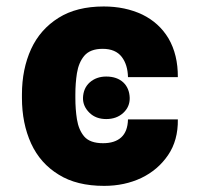

<svg xmlns="http://www.w3.org/2000/svg" viewBox="-20 -573 626 602"><path d="M240.2 -266.1Q241.2 -296.4 261.2 -314.5Q282.2 -333 313 -333Q346.7 -333 366.7 -314.5Q385.7 -296.4 386.7 -266.1Q387.2 -238.3 366.7 -219.2Q345.7 -199.7 313 -199.7Q280.8 -199.7 260.7 -219.2Q239.7 -239.7 240.2 -266.1ZM306.6 9.8Q220.2 9.8 164.1 -25.4Q106.4 -60.5 77.6 -123Q48.8 -186 48.8 -266.1V-276.9Q48.8 -356.4 77.6 -419.4Q106 -481 163.6 -517.1Q220.2 -552.7 305.2 -552.7Q372.6 -552.7 426.3 -527.3Q479 -501.5 508.3 -452.6Q538.1 -401.4 537.6 -331.1H381.3Q380.4 -370.1 361.8 -394.5Q342.3 -419.9 301.8 -419.9Q262.7 -419.9 244.1 -397.9Q226.6 -377 221.2 -343.3Q216.3 -312 216.3 -276.9V-266.1Q216.3 -230 221.2 -199.2Q226.6 -165.5 244.1 -145Q262.2 -124 303.2 -124Q339.8 -124 359.9 -142.1Q380.4 -160.6 381.3 -198.7H537.6Q538.6 -132.8 506.8 -86.4Q475.1 -40 423.3 -15.1Q370.6 9.8 306.6 9.8Z"/></svg>

Font: My Font
Style: Regular
Weight: 500
Designer: Rasmus Andersson
Foundry: rsms
Version: Version 0.001